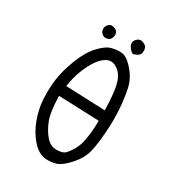

<svg xmlns="http://www.w3.org/2000/svg" viewBox="-179 -862 859 947"><g transform="rotate(30 250.0 -388.0)"><path d="M219.7 -717.8Q219.7 -731.9 211.4 -739.7Q205.6 -745.6 194.8 -749Q188.5 -750.5 183.1 -750.5Q172.9 -750.5 165.5 -743.7Q153.3 -731.4 153.3 -717.3Q153.3 -701.2 163.6 -691.4Q170.9 -683.6 184.1 -682.1Q206.1 -682.1 213.9 -696.8Q219.7 -707.5 219.7 -717.8ZM379.4 -705.6Q381.3 -713.9 381.3 -721.9Q381.3 -730 378.9 -736.3Q376.5 -742.7 372.6 -747.1Q365.7 -753.4 353 -757.8Q348.1 -759.3 343.3 -759.3Q329.6 -759.3 318.4 -746.1Q309.6 -736.3 309.6 -725.6Q309.6 -713.4 322.8 -696.3Q332.5 -684.6 342.8 -680.7Q375 -690.9 379.4 -705.6ZM267.6 -595.7Q289.1 -595.7 312 -576.7Q338.4 -554.2 349.1 -505.9Q358.9 -459 360.8 -379.9V-371.1L136.7 -379.9L138.2 -389.2Q148.9 -456.1 178.2 -513.2Q196.8 -549.3 218.8 -571.3Q243.2 -595.7 267.6 -595.7ZM250.5 -83.5Q215.8 -83.5 189.5 -115.2Q164.6 -145 148.4 -187.5Q132.3 -230 130.4 -311.5V-320.3L360.8 -311.5V-303.7Q360.8 -246.1 349.9 -192.9Q338.9 -139.6 299.8 -96.7Q291.5 -89.4 279.3 -86.4Q267.1 -83.5 250.5 -83.5ZM237.3 -17.6Q264.2 -17.6 287.1 -24.4Q314.9 -32.7 353.5 -75.4Q392.1 -118.2 403.3 -163.8Q414.6 -209.5 419.4 -278.8Q422.4 -317.9 422.4 -349.6Q422.4 -441.4 405.8 -521Q394 -579.1 346.2 -627Q318.4 -654.8 296.9 -657.7Q287.6 -659.2 277.8 -659.2Q258.8 -659.2 237.8 -653.8Q207.5 -647 170.9 -607.9Q134.3 -568.8 108.4 -501.7Q82.5 -434.6 75.2 -379.9Q70.3 -342.3 70.3 -304.2Q70.3 -286.1 71.3 -268.1Q74.7 -211.9 95.7 -156Q116.7 -100.1 151.9 -61Q185.5 -23.4 225.6 -18.1Q231.4 -17.6 237.3 -17.6Z"/></g></svg>

Font: NaikaiFont
Style: Light
Weight: 300
Version: Version 1.89